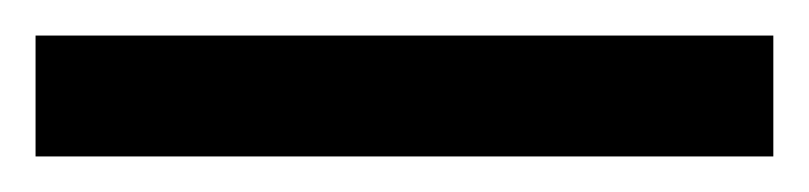

<svg xmlns="http://www.w3.org/2000/svg" viewBox="-22 70 455 108"><path d="M-2 90H413V158H-2Z"/></svg>

Font: malayalam15
Style: Book
Weight: 400
Designer: Jelle Bosma - Monotype Design Team
Foundry: Monotype Imaging Inc.
Version: Version 2.003